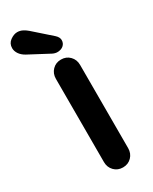

<svg xmlns="http://www.w3.org/2000/svg" viewBox="-231 -778 658 825"><g transform="rotate(-30 98.5 -365.5)"><path d="M178 -61Q178 -35 161 -17.5Q144 0 118 0Q92 0 75 -17.5Q58 -35 58 -61V-474Q58 -500 75 -517.5Q92 -535 118 -535Q144 -535 161 -517.5Q178 -500 178 -474ZM121 -570Q116 -570 110 -571.5Q104 -573 98 -576L-2 -629Q-20 -639 -29.5 -653Q-39 -667 -39 -682Q-39 -705 -21 -718Q-3 -731 14 -731Q28 -731 40.5 -724.5Q53 -718 63 -709L149 -633Q163 -620 163 -606Q163 -590 151.5 -580Q140 -570 121 -570Z"/></g></svg>

Font: zvoove
Style: Bold
Weight: 700
Designer: Vernon Adams (Nunito) & Andrew Paglinawan (Quicksand)
Foundry: zvoove
Version: Version 3.006